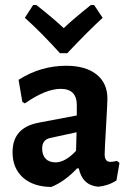

<svg xmlns="http://www.w3.org/2000/svg" viewBox="-20 -736 521 765"><path d="M355 -716 389 -665Q332 -613 248 -524H219Q141 -610 79 -665L112 -716H125Q191 -664 234 -624Q273 -661 342 -716ZM244 -474Q321 -474 364.5 -439.5Q408 -405 408 -343Q408 -326 402.5 -231.5Q397 -137 397 -121Q397 -91 420 -91Q430 -91 446 -95L456 -87L444 -17Q412 4 371 8Q308 2 294 -65H287Q237 -12 184 9Q112 8 71 -29Q30 -66 30 -130Q30 -227 133 -247L286 -276V-317Q286 -382 222 -382Q162 -382 79 -324L69 -330L54 -418Q142 -474 244 -474ZM285 -209 179 -186Q148 -179 148 -144Q148 -118 162 -103.5Q176 -89 201 -89Q240 -89 283 -135Z"/></svg>

Font: Alegreya Sans SC
Style: Bold
Weight: 700
Designer: Juan Pablo del Peral
Foundry: Huerta Tipografica
Version: Version 2.007